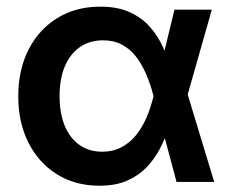

<svg xmlns="http://www.w3.org/2000/svg" viewBox="-20 -559 708 590"><path d="M285.6 11.7Q211.4 11.7 155 -23.4Q98.6 -58.6 67.4 -120.6Q36.1 -182.6 36.1 -263.2Q36.1 -344.2 67.6 -406.2Q99.1 -468.3 156 -503.4Q212.9 -538.6 288.6 -538.6Q336.9 -538.6 372.3 -524.2Q407.7 -509.8 432.6 -484.9Q457.5 -460 474.1 -427.7Q490.7 -395.5 501 -359.4H534.7L555.7 -272L638.2 0H522.5L451.2 -266.1Q441.9 -301.8 428.5 -332.5Q415 -363.3 397 -386.2Q378.9 -409.2 354.2 -422.1Q329.6 -435.1 296.9 -435.1Q255.4 -435.1 225.3 -414.1Q195.3 -393.1 179.2 -355Q163.1 -316.9 163.1 -263.7Q163.1 -211.4 178.7 -173.1Q194.3 -134.8 223.9 -113.8Q253.4 -92.8 293.9 -92.8Q326.7 -92.8 352.5 -106.2Q378.4 -119.6 397.7 -143.3Q417 -167 430.2 -197.8Q443.4 -228.5 451.7 -263.2L516.1 -529.3H630.9L555.2 -263.2L534.2 -172.9H500.5Q489.3 -136.7 472.2 -103.5Q455.1 -70.3 429.9 -44.4Q404.8 -18.6 369.6 -3.4Q334.5 11.7 285.6 11.7Z"/></svg>

Font: Inter 24pt SemiBold
Style: Regular
Weight: 600
Designer: Rasmus Andersson
Foundry: rsms
Version: Version 4.001;git-66647c0bb